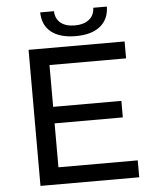

<svg xmlns="http://www.w3.org/2000/svg" viewBox="-59 -935 783 984"><g transform="rotate(-5 332.5 -443.0)"><path d="M357 -749Q275 -749 230.5 -784.5Q186 -820 185 -886H256Q257 -847 283.5 -825.5Q310 -804 357 -804Q402 -804 429.5 -825.5Q457 -847 458 -886H528Q527 -821 482.5 -785Q438 -749 357 -749ZM209 -313V-87H617V0H109V-700H603V-613H209V-398H560V-313Z"/></g></svg>

Font: false
Style: Regular
Weight: 500
Designer: Julieta Ulanovsky
Foundry: Julieta Ulanovsky
Version: Version 7.222;hotconv 1.0.109;makeotfexe 2.5.65596